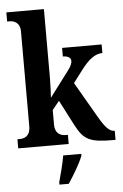

<svg xmlns="http://www.w3.org/2000/svg" viewBox="-63 -804 686 1069"><g transform="rotate(-5 279.5 -269.5)"><path d="M14 0H296V-51H284C261 -51 224 -59 224 -116V-196L263 -244L335 -105C381 -15 416 0 546 0H558V-51H555C527 -51 503 -80 471 -135L355 -335L405 -401C449 -460 486 -488 527 -488V-536H306V-488C335 -488 351 -477 351 -460C351 -451 349 -435 327 -407L220 -265C221 -275 224 -342 224 -377V-760H14V-709H26C48 -709 86 -701 86 -647V-117C86 -59 49 -51 26 -51H14ZM225 208V221H277C306 178 345 113 361 71V61H260C253 106 236 167 225 208Z"/></g></svg>

Font: Noto Serif Sinhala Condensed
Style: Bold
Weight: 700
Width: 3
Designer: Jelle Bosma - Monotype Design Team
Foundry: Monotype Imaging Inc.
Version: Version 2.007